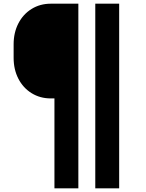

<svg xmlns="http://www.w3.org/2000/svg" viewBox="-20 -820 790 1040"><path d="M625.5 200H496.1V-800H625.5ZM254.9 -800H404.4V200H274.9V-286.9H254.9Q197.1 -286.9 151.1 -315.4Q105.1 -343.9 79.4 -393.9Q53.8 -443.9 53.8 -506.9V-580Q53.8 -643 79.4 -693Q105.1 -743 151.1 -771.5Q197.1 -800 254.9 -800Z"/></svg>

Font: Martian Mono Custom sWd Rg
Style: Regular
Weight: 400
Width: 6
Monospace: yes
Designer: Alex Havermale
Foundry: Evil Martians
Version: Version 1.000